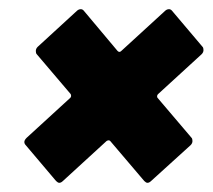

<svg xmlns="http://www.w3.org/2000/svg" viewBox="-20 -520 463 418"><path d="M423 -411Q423 -406 419 -402L324 -315Q322 -313 322 -310.5Q322 -308 323 -307L397 -220Q399 -218 399 -213Q399 -208 395 -204L309 -126Q305 -122 301 -122Q298 -122 294 -126L220 -213Q217 -216 212 -213L117 -126Q113 -122 109 -122Q106 -122 102 -126L36 -204Q33 -207 33 -211Q33 -215 38 -220L133 -307Q136 -310 134 -315L60 -402Q58 -404 58 -409Q58 -414 62 -418L147 -496Q151 -500 156 -500Q160 -500 163 -496L236 -409Q238 -407 240 -407Q242 -407 244 -409L339 -496Q343 -500 348 -500Q352 -500 355 -496L421 -418Q423 -416 423 -411Z"/></svg>

Font: Barlow Semi Condensed ExtraBold
Style: Italic
Weight: 800
Width: 4
Italic angle: -7°
Designer: Jeremy Tribby
Foundry: Tribby Type
Version: Version 1.408